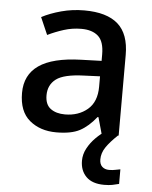

<svg xmlns="http://www.w3.org/2000/svg" viewBox="-54 -594 684 866"><g transform="rotate(5 287.5 -161.0)"><path d="M293 -549Q395 -549 445.5 -504.5Q496 -460 496 -365V0H419L398 -75H394Q359 -31 320.5 -10.5Q282 10 214 10Q141 10 93 -30Q45 -70 45 -154Q45 -236 107 -279Q169 -322 297 -326L390 -329V-358Q390 -417 363 -441Q336 -465 287 -465Q246 -465 208 -453Q170 -441 135 -424L101 -502Q139 -522 189 -535.5Q239 -549 293 -549ZM317 -256Q226 -253 191 -226.5Q156 -200 156 -153Q156 -111 181 -92.5Q206 -74 246 -74Q307 -74 348 -108.5Q389 -143 389 -212V-259ZM423 114Q423 136 435 147Q447 158 466 158Q483 158 495.5 155Q508 152 517 151V217Q502 221 487 224Q472 227 450 227Q396 227 368.5 199.5Q341 172 341 127Q341 98 355.5 71Q370 44 392.5 21.5Q415 -1 439 -16L493 0Q459 32 441 58.5Q423 85 423 114Z"/></g></svg>

Font: Noto Sans Adlam Unjoined Medium
Style: Regular
Weight: 500
Version: Version 3.001